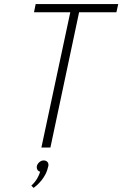

<svg xmlns="http://www.w3.org/2000/svg" viewBox="-20 -720 597 937"><path d="M133 186 144 197Q150 193 160 184Q170 175 181 162Q192 149 201.5 131Q211 113 216 90Q218 78 211.5 70.5Q205 63 193 63Q182 63 172.5 71Q163 79 160 90Q158 100 162.5 108Q167 116 176 118Q172 132 162 150Q152 168 133 186ZM366 -660H548L557 -700H154L146 -660H323L182 0H226Z"/></svg>

Font: Advent Pro Light
Style: Italic
Weight: 300
Italic angle: -12°
Version: Version 3.000